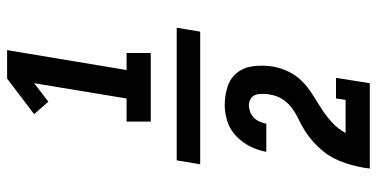

<svg xmlns="http://www.w3.org/2000/svg" viewBox="-280 -610 1060 540"><g transform="rotate(-90 250.0 -340.0)"><path d="M178 -446V-514H243L286 -774L234 -734L199 -774L299 -850H379L323 -514H371V-446ZM286 170H45H46Q48 152 52 134.5Q56 117 61.5 100.5Q67 84 76 67Q85 50 97 36Q109 22 123 9.5Q137 -3 153 -13Q169 -23 186 -31Q203 -39 218 -50.5Q233 -62 242.5 -78Q252 -94 254 -112Q255 -113 255 -113.5Q255 -114 255 -115Q256 -124 256 -134Q256 -144 253 -152Q250 -160 242 -165Q234 -170 224 -170Q215 -170 205.5 -166.5Q196 -163 189 -156Q182 -149 178 -140Q174 -131 172 -121H93Q97 -144 108 -166Q119 -188 137 -205.5Q155 -223 178.5 -230.5Q202 -238 224 -238Q251 -238 276 -230Q301 -222 316 -202.5Q331 -183 334 -156.5Q337 -130 333 -103Q329 -81 319 -59.5Q309 -38 292 -21Q275 -4 254 9Q233 22 213 35Q193 48 175 64.5Q157 81 146 102H239L243 75H301ZM58 -307 69 -373H442L431 -307Z"/></g></svg>

Font: Iosevka Slab
Style: Bold Italic
Weight: 700
Italic angle: -9°
Monospace: yes
Designer: Belleve Invis
Foundry: Belleve Invis
Version: Version 11.1.0; ttfautohint (v1.8.3)